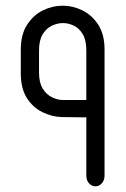

<svg xmlns="http://www.w3.org/2000/svg" viewBox="-20 -651 443 674"><path d="M283 -239 197 -240Q162 -241 128.5 -257.5Q95 -274 74 -307.5Q53 -341 53 -393V-477Q53 -530 75 -564Q97 -598 130.5 -614.5Q164 -631 200 -631Q236 -631 269.5 -614.5Q303 -598 325 -564Q347 -530 347 -477V-35Q347 -18 337.5 -7.5Q328 3 315 3Q302 3 292.5 -7.5Q283 -18 283 -35ZM283 -300V-474Q283 -510 270.5 -531Q258 -552 239 -561Q220 -570 201 -570Q182 -570 162.5 -561Q143 -552 130 -531Q117 -510 117 -474V-396Q117 -361 130 -340Q143 -319 162.5 -309.5Q182 -300 201 -300Z"/></svg>

Font: Beiruti
Style: Regular
Weight: 400
Version: Version 1.00